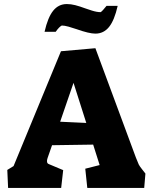

<svg xmlns="http://www.w3.org/2000/svg" viewBox="-20 -928 752 948"><path d="M16 -89 47 -108 281 -675 451 -690 651 -150Q661 -124 665 -116Q669 -108 680 -94L698 -71L692 0H411L401 -95L472 -113L440 -214L237 -211L215 -148Q212 -139 212 -133Q212 -126 214.5 -122.5Q217 -119 223 -117L292 -88L282 0H20ZM343 -519 277 -327 406 -321ZM358 -784Q338 -791 318 -796.5Q298 -802 285 -802Q279 -799 271.5 -791.5Q264 -784 255 -771H200Q216 -842 242.5 -875Q269 -908 310 -908Q330 -908 351.5 -902.5Q373 -897 403 -886Q408 -884 433 -876Q458 -868 477 -868Q482 -871 489 -879Q496 -887 506 -899H561Q545 -828 518.5 -795Q492 -762 451 -762Q420 -762 358 -784Z"/></svg>

Font: Suez One
Style: Regular
Weight: 400
Designer: Michal Sahar
Foundry: Hagilda
Version: Version 1.001